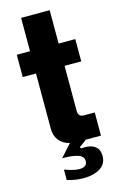

<svg xmlns="http://www.w3.org/2000/svg" viewBox="-143 -822 685 1090"><g transform="rotate(-15 199.0 -277.5)"><path d="M365 -436H267V-170Q267 -136 301 -136H364V0H275Q252 18 231 32L236 41Q243 40 256 40Q291 40 311 52Q328 62 335.5 77Q343 92 343 114Q343 160 305 184Q267 208 207 208Q159 208 111 193V132Q165 152 198 152Q220 152 231.5 143Q243 134 243 118Q243 88 209.5 77.5Q176 67 118 67L183 -5Q142 -15 120.5 -42.5Q99 -70 99 -113V-436H21V-567H99V-763H267V-567H365Z"/></g></svg>

Font: Open Sauce Sans Black
Style: Regular
Weight: 900
Designer: Alfredo Marco Pradil
Foundry: Creative Sauce Fz LLC
Version: Version 1.477